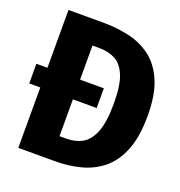

<svg xmlns="http://www.w3.org/2000/svg" viewBox="-129 -820 872 930"><g transform="rotate(20 307.5 -355.5)"><path d="M602.6 -359Q602.6 -250.8 574.1 -180.5Q545.6 -110.3 496.9 -71Q448.2 -31.8 386.4 -15.9Q324.6 0 258.5 0H66.7V-311.3H9.7V-412.8H66.7V-710.8H246.2Q314.4 -710.8 378.2 -696.7Q442.1 -682.6 492.6 -644.9Q543.1 -607.2 572.8 -538.2Q602.6 -469.2 602.6 -359ZM357.4 -412.8V-311.3H234.9V-121.5H270.8Q317.4 -121.5 352.8 -141.8Q388.2 -162.1 408.2 -213.8Q428.2 -265.6 428.2 -359Q428.2 -454.9 407.4 -504.1Q386.7 -553.3 351 -571Q315.4 -588.7 270.8 -588.7H234.9V-412.8Z"/></g></svg>

Font: FiraCode Nerd Font
Style: Bold
Weight: 700
Designer: Carrois Corporate, Edenspiekermann AG, Nikita Prokopov
Foundry: Carrois Corporate, Edenspiekermann AG, Nikita Prokopov
Version: Version 6.002;Nerd Fonts 2.1.0